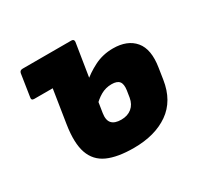

<svg xmlns="http://www.w3.org/2000/svg" viewBox="-116 -636 813 786"><g transform="rotate(-30 291.0 -242.5)"><path d="M54 -366Q40 -366 43 -380L59 -484Q61 -497 75 -497H188L168 -366ZM308 12Q231 12 184.5 -9Q138 -30 121 -78.5Q104 -127 117 -210L160 -484Q162 -497 176 -497H305Q318 -497 317 -484L268 -176Q263 -144 276.5 -129Q290 -114 321 -114Q351 -114 370.5 -130Q390 -146 395 -175L400 -207Q404 -235 394 -247.5Q384 -260 358 -260Q330 -260 306.5 -246.5Q283 -233 262 -210L276 -315Q307 -343 347.5 -363.5Q388 -384 436 -384Q504 -384 538 -343.5Q572 -303 559 -222L551 -170Q537 -78 472.5 -33Q408 12 308 12Z"/></g></svg>

Font: Sofia Sans Black
Style: Italic
Weight: 900
Italic angle: -9°
Version: Version 4.100-B